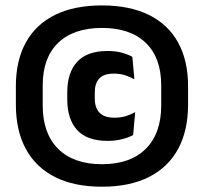

<svg xmlns="http://www.w3.org/2000/svg" viewBox="-20 -673 752 708"><path d="M356 15.5Q253.5 15.5 182.8 -20.2Q112 -56 75.2 -123.8Q38.5 -191.5 38.5 -287.5V-355Q38.5 -449.5 75.2 -516.2Q112 -583 182.8 -618Q253.5 -653 356 -653Q458 -653 529 -618Q600 -583 636.8 -516.2Q673.5 -449.5 673.5 -355V-287.5Q673.5 -191.5 636.8 -123.8Q600 -56 529 -20.2Q458 15.5 356 15.5ZM377 -153.5Q300.5 -153.5 264.2 -193.8Q228 -234 228 -307V-333Q228 -405 264.5 -445Q301 -485 376.5 -485Q405.5 -485 428.8 -478.8Q452 -472.5 468 -463.5L475.5 -380.5Q460 -389.5 441.5 -395.5Q423 -401.5 399.5 -401.5Q362.5 -401.5 346 -383.5Q329.5 -365.5 329.5 -332.5V-309.5Q329.5 -275.5 347.2 -257.2Q365 -239 402 -239Q425.5 -239 444 -244.8Q462.5 -250.5 478.5 -259.5L471 -175Q454.5 -166 430.2 -159.8Q406 -153.5 377 -153.5ZM356 -67.5Q460.5 -67.5 517.5 -124.2Q574.5 -181 574.5 -284V-358.5Q574.5 -460 517.5 -515Q460.5 -570 356 -570Q251.5 -570 194.5 -515Q137.5 -460 137.5 -358.5V-284Q137.5 -181 194.5 -124.2Q251.5 -67.5 356 -67.5Z"/></svg>

Font: Anek Devanagari Medium
Style: Bold
Weight: 700
Version: Version 1.003